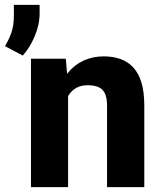

<svg xmlns="http://www.w3.org/2000/svg" viewBox="-80 -770 662 790"><path d="M200.2 -415.5V0H47.4V-528.3H190.9ZM180.2 -282.7 142.1 -281.7Q142.1 -341.3 156.7 -388.7Q171.4 -436 198.5 -469.5Q225.6 -502.9 263.4 -520.5Q301.3 -538.1 347.2 -538.1Q384.3 -538.1 415 -527.3Q445.8 -516.6 468 -492.9Q490.2 -469.2 502 -430.4Q513.7 -391.6 513.7 -335V0H360.4V-335.4Q360.4 -368.7 351.1 -386.7Q341.8 -404.8 324 -412.1Q306.2 -419.4 280.8 -419.4Q253.9 -419.4 234.9 -408.9Q215.8 -398.4 203.6 -379.9Q191.4 -361.3 185.8 -336.4Q180.2 -311.5 180.2 -282.7ZM83 -750V-715.3Q83 -668 62.5 -620.1Q42 -572.3 13.7 -541.5L-59.6 -580.1Q-43.5 -606.4 -33.2 -635.5Q-22.9 -664.6 -22.9 -707.5V-750Z"/></svg>

Font: Roboto ExtraBold
Style: Regular
Weight: 800
Designer: Christian Robertson
Foundry: Google
Version: Version 3.009; 2024